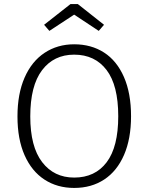

<svg xmlns="http://www.w3.org/2000/svg" viewBox="-20 -914 731 945"><path d="M625 -342Q625 -231 590.5 -151.5Q556 -72 493 -30.5Q430 11 345 11Q262 11 199 -30Q136 -71 101 -150Q66 -229 66 -341Q66 -452 101 -532Q136 -612 199.5 -654Q263 -696 345 -696Q429 -696 492 -655.5Q555 -615 590 -535Q625 -455 625 -342ZM129 -341Q129 -192 187.5 -116Q246 -40 345 -40Q448 -40 505 -115.5Q562 -191 562 -342Q562 -494 504.5 -569.5Q447 -645 345 -645Q245 -645 187 -568.5Q129 -492 129 -341ZM197 -792 327 -894H363L492 -792L466 -762L345 -842L223 -762Z"/></svg>

Font: Statis Sans Light
Style: Regular
Weight: 300
Designer: bBox Type GmbH
Foundry: bBox Type GmbH
Version: Version 1.000